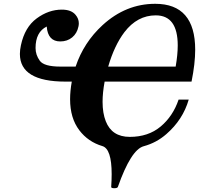

<svg xmlns="http://www.w3.org/2000/svg" viewBox="-20 -763 1036 999"><path d="M894 -416.5Q904.8 -479 904.8 -526.4Q904.8 -683.1 790.5 -683.1Q694.3 -683.1 627.4 -595.7Q574.7 -525.9 543 -416.5ZM574.7 216.3Q558.6 216.3 558.6 210V209.5Q561 173.3 561 143.1Q561 11.7 512.7 -2.9Q438.5 -24.9 392.6 -85.4Q344.7 -148.4 344.7 -246.6Q344.7 -289.1 353.5 -338.4H320.8Q83.5 -338.4 83.5 -482.4Q83.5 -503.4 88.9 -527.8Q108.9 -621.6 170.9 -667.2Q232.9 -712.9 301.8 -712.9Q350.6 -712.9 373 -686Q390.1 -666 390.1 -641.6Q390.1 -633.3 388.2 -625Q380.9 -589.4 355.5 -568.4Q330.1 -547.4 293.5 -547.4Q229 -547.4 223.1 -625Q165 -596.2 165 -513.2Q165 -477.5 187 -447Q209 -416.5 294.4 -416.5H373.5Q415.5 -542 513.7 -632.3Q634.8 -743.2 787.6 -743.2Q995.6 -743.2 995.6 -504.4Q995.6 -432.1 976.6 -338.4H524.4Q513.7 -280.3 513.7 -232.9Q513.7 -174.3 530.3 -132.3Q562 -50.8 655.3 -50.8Q751.5 -50.8 815.7 -104.5Q879.9 -158.2 909.2 -244.6H961.9Q931.6 -140.1 845.7 -65.4Q793.9 -20 727.8 -2.2Q661.6 15.6 593.3 209.5Q590.8 216.3 574.7 216.3Z"/></svg>

Font: Munson
Style: Bold Italic
Weight: 700
Italic angle: -12°
Designer: Paul James MIller
Foundry: High-Logic / Made with FontCreator
Version: Version 2.10;May 5, 2019;FontCreator 11.5.0.2430 64-bit